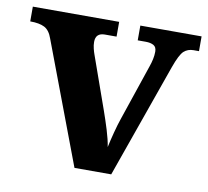

<svg xmlns="http://www.w3.org/2000/svg" viewBox="-65 -608 736 679"><g transform="rotate(10 303.0 -268.0)"><path d="M80 -435Q70 -464 51.5 -473.5Q33 -483 0 -483V-536H310V-483H268Q235 -483 235 -451Q235 -439 238 -427Q241 -415 244 -407L311 -218Q322 -187 332.5 -153Q343 -119 347 -93Q352 -117 360 -147.5Q368 -178 375 -198L443 -399Q448 -413 451 -427Q454 -441 454 -454Q454 -471 443 -477Q432 -483 415 -483H386V-536H606V-483H586Q566 -483 552 -470.5Q538 -458 521 -410L376 0H244Z"/></g></svg>

Font: Noto Serif Test
Style: Regular
Weight: 400
Version: Version 1.000